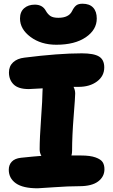

<svg xmlns="http://www.w3.org/2000/svg" viewBox="-20 -995 605 1026"><path d="M280.8 -755.9Q199.2 -755.9 143.1 -797.6Q86.9 -839.4 86.9 -896Q86.9 -931.6 108.9 -950.9Q130.9 -970.2 166 -970.2Q207.5 -970.2 225.1 -937Q235.4 -918.9 249.5 -909.4Q263.7 -899.9 292 -899.9Q347.7 -899.9 365.2 -936Q375 -956.1 386.7 -965.6Q398.4 -975.1 420.9 -975.1Q458.5 -975.1 477.8 -954.3Q497.1 -933.6 497.1 -896Q497.1 -835.9 438.5 -795.9Q379.9 -755.9 280.8 -755.9ZM181.2 11.2Q102.5 11.2 64.7 -15.6Q26.9 -42.5 26.9 -87.9Q26.9 -114.3 43.2 -131.3Q59.6 -148.4 91.8 -151.9Q161.1 -159.2 201.2 -162.1Q191.9 -177.7 191.9 -196.8Q191.9 -256.8 199.5 -361.8Q207 -466.8 207 -503.9Q207 -517.1 208 -522.9Q146.5 -519 133.8 -519Q78.1 -519 53 -543.7Q27.8 -568.4 27.8 -607.9Q27.8 -641.1 50 -661.9Q72.3 -682.6 110.8 -687Q293 -710 417 -710Q481.4 -710 509.3 -692.9Q537.1 -675.8 537.1 -634.8Q537.1 -588.4 498.3 -559.6Q459.5 -530.8 399.9 -530.8H373Q381.8 -513.7 381.8 -495.1Q381.8 -476.1 373.5 -372.1Q365.2 -268.1 365.2 -189Q365.2 -175.8 361.8 -164.1H413.1Q461.9 -164.1 490.5 -153.8Q519 -143.6 528.6 -128.4Q538.1 -113.3 538.1 -90.8Q538.1 -50.8 504.4 -25.4Q470.7 0 403.8 0Q344.7 0 268.1 5.6Q191.4 11.2 181.2 11.2Z"/></svg>

Font: Shantell Sans Normal
Style: Regular
Weight: 800
Designer: Stephen Nixon, Anya Danilova, Shantell Martin
Foundry: Arrow Type
Version: Version 1.006;[559af2be0]